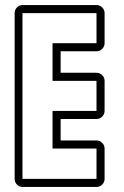

<svg xmlns="http://www.w3.org/2000/svg" viewBox="-20 -740 492 760"><path d="M69 0Q56 0 47 -9.5Q38 -19 38 -32V-688Q38 -701 47 -710.5Q56 -720 69 -720H362Q375 -720 384.5 -710.5Q394 -701 394 -688V-569Q394 -556 384.5 -546.5Q375 -537 362 -537H220V-452H362Q375 -452 384.5 -442.5Q394 -433 394 -420V-301Q394 -288 384.5 -278.5Q375 -269 362 -269H220V-184H362Q375 -184 384.5 -174.5Q394 -165 394 -152V-32Q394 -19 384.5 -9.5Q375 0 362 0ZM362 -32V-152H188V-301H362V-420H188V-569H362V-688H69V-32Z"/></svg>

Font: Lichte PostBus
Style: Regular
Weight: 400
Designer: Peter Wiegel
Version: Version 1.001